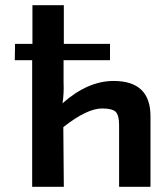

<svg xmlns="http://www.w3.org/2000/svg" viewBox="-20 -720 630 740"><path d="M225 -402Q227 -362 221 -322Q318 -408 418 -408Q561 -408 560 -270V0H439V-238Q439 -275 426 -289Q412 -302 374 -302Q315 -302 224 -230L226 0H104V-488H37L38 -551H105V-700H226V-551H404V-488H225Z"/></svg>

Font: Taylor Sans Upright Semi Bold
Style: Regular
Weight: 600
Italic angle: -8°
Designer: Natanael Gama
Version: Version 1.001 September 8, 2015